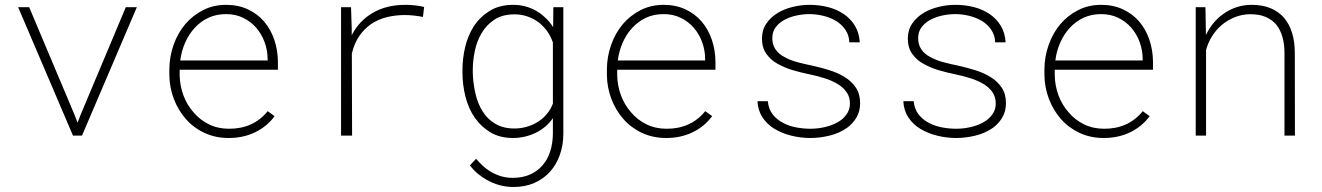

<svg xmlns="http://www.w3.org/2000/svg" viewBox="-20 -558 5441 790"><path d="M280.3 0H317.4L543 -528.3H497.6L311.5 -85.4L299.3 -53.2L286.6 -85.9L100.1 -528.3H54.7Z M920.9 9.8Q981 9.8 1029.5 -13.7Q1078.1 -37.1 1109.9 -80.1L1081.5 -100.6Q1051.8 -64 1011.5 -45.9Q971.2 -27.8 921.9 -28.3Q876.5 -28.3 839.4 -46.6Q802.2 -64.9 776.4 -95.7Q749.5 -126 734.9 -165.3Q720.2 -204.6 719.2 -248.5V-271H1123.5V-304.2Q1123 -352.1 1108.6 -394.5Q1094.2 -437 1066.9 -469.2Q1039.6 -501 1000 -519.5Q960.4 -538.1 910.2 -538.1Q858.4 -538.1 815.7 -516.4Q772.9 -494.6 742.2 -458.5Q711.4 -421.9 694.3 -373.5Q677.2 -325.2 676.8 -272.5V-251Q677.2 -198.7 695.1 -151.6Q712.9 -104.5 744.6 -68.4Q776.4 -32.2 821.3 -11.2Q866.2 9.8 920.9 9.8ZM910.2 -500Q949.2 -500 980.7 -484.6Q1012.2 -469.2 1034.2 -443.8Q1056.6 -418 1068.8 -384.3Q1081.1 -350.6 1081.1 -314.9V-309.1H721.7Q726.6 -348.1 741.9 -382.8Q757.3 -417.5 781.2 -443.4Q805.2 -469.7 837.6 -484.9Q870.1 -500 910.2 -500Z M1650.4 -538.1Q1571.8 -538.6 1514.6 -505.6Q1457.5 -472.7 1427.2 -413.1V-441.9L1424.3 -528.3H1383.3V0H1428.7L1427.7 -337.9Q1438 -380.4 1458.7 -410.4Q1479.5 -440.4 1507.8 -459.5Q1536.1 -478.5 1571.5 -487.3Q1606.9 -496.1 1645.5 -496.1Q1665 -496.1 1683.8 -493.9Q1702.6 -491.7 1720.2 -488.3L1725.1 -529.3Q1710 -533.2 1689.9 -535.6Q1669.9 -538.1 1650.4 -538.1Z M1882.8 -269.5V-259.3Q1882.8 -209.5 1895.3 -159.9Q1907.7 -110.4 1934.6 -72.3Q1960.4 -35.6 1998.8 -12.9Q2037.1 9.8 2091.3 9.8Q2116.2 9.8 2140.9 3.9Q2165.5 -2 2187.5 -13.2Q2207.5 -23.4 2224.9 -38.3Q2242.2 -53.2 2254.9 -71.8V-7.3Q2254.4 31.7 2243.9 64.9Q2233.4 98.1 2212.4 122.1Q2191.4 146.5 2160.6 160.2Q2129.9 173.8 2089.4 173.8Q2063 173.8 2039.6 166.5Q2016.1 159.2 1995.1 146Q1980 136.7 1966.1 123.8Q1952.1 110.8 1939 95.2L1913.6 122.1Q1927.7 141.6 1945.6 156.5Q1963.4 171.4 1982.9 182.1Q2007.8 196.3 2035.6 203.9Q2063.5 211.4 2091.8 211.4Q2140.6 211.4 2178.5 194.8Q2216.3 178.2 2243.2 148.4Q2269.5 119.1 2283.7 78.9Q2297.9 38.6 2297.9 -8.3V-528.3H2256.8L2255.9 -446.3Q2243.7 -465.8 2227.1 -482.2Q2210.4 -498.5 2191.4 -510.3Q2169.4 -523.9 2144.3 -531Q2119.1 -538.1 2092.3 -538.1Q2034.2 -538.1 1993.9 -512.7Q1953.6 -487.3 1928.7 -448.7Q1904.8 -410.2 1893.8 -363.8Q1882.8 -317.4 1882.8 -269.5ZM1925.3 -259.3V-269.5Q1925.3 -308.1 1933.6 -348.1Q1941.9 -388.2 1960.9 -420.4Q1980 -454.1 2013.4 -476.6Q2046.9 -499 2097.2 -499Q2125 -499 2149.7 -490.5Q2174.3 -481.9 2195.3 -466.8Q2215.3 -451.7 2230.7 -430.4Q2246.1 -409.2 2254.9 -383.3V-131.8Q2245.6 -107.4 2229.5 -88.4Q2213.4 -69.3 2192.4 -56.2Q2170.9 -43 2146.5 -36.1Q2122.1 -29.3 2096.2 -29.3Q2050.8 -29.3 2018.1 -48.6Q1985.4 -67.9 1966.3 -99.1Q1945.3 -131.8 1935.8 -174.8Q1926.3 -217.8 1925.3 -259.3Z M2721.2 9.8Q2781.2 9.8 2829.8 -13.7Q2878.4 -37.1 2910.2 -80.1L2881.8 -100.6Q2852.1 -64 2811.8 -45.9Q2771.5 -27.8 2722.2 -28.3Q2676.8 -28.3 2639.6 -46.6Q2602.5 -64.9 2576.7 -95.7Q2549.8 -126 2535.2 -165.3Q2520.5 -204.6 2519.5 -248.5V-271H2923.8V-304.2Q2923.3 -352.1 2908.9 -394.5Q2894.5 -437 2867.2 -469.2Q2839.8 -501 2800.3 -519.5Q2760.7 -538.1 2710.4 -538.1Q2658.7 -538.1 2616 -516.4Q2573.2 -494.6 2542.5 -458.5Q2511.7 -421.9 2494.6 -373.5Q2477.5 -325.2 2477.1 -272.5V-251Q2477.5 -198.7 2495.4 -151.6Q2513.2 -104.5 2544.9 -68.4Q2576.7 -32.2 2621.6 -11.2Q2666.5 9.8 2721.2 9.8ZM2710.4 -500Q2749.5 -500 2781 -484.6Q2812.5 -469.2 2834.5 -443.8Q2856.9 -418 2869.1 -384.3Q2881.3 -350.6 2881.3 -314.9V-309.1H2522Q2526.9 -348.1 2542.2 -382.8Q2557.6 -417.5 2581.5 -443.4Q2605.5 -469.7 2637.9 -484.9Q2670.4 -500 2710.4 -500Z M3477.1 -132.3Q3477.1 -110.4 3467 -93.5Q3457 -76.7 3439.9 -63.5Q3414.1 -45.4 3381.3 -36.9Q3348.6 -28.3 3314.5 -28.3Q3286.1 -28.3 3256.6 -33.7Q3227.1 -39.1 3202.6 -52.2Q3177.2 -64.9 3159.9 -86.7Q3142.6 -108.4 3139.2 -141.6H3096.7Q3098.6 -103.5 3117.2 -75.2Q3135.7 -46.9 3166 -28.3Q3196.3 -9.8 3235.1 0Q3273.9 9.8 3314.5 9.8Q3353 9.8 3393.3 0Q3433.6 -9.8 3464.8 -31.7Q3488.3 -48.3 3503.7 -74Q3519 -99.6 3519 -133.3Q3519 -171.4 3501.7 -197.3Q3484.4 -223.1 3456.1 -240.7Q3427.7 -258.3 3392.3 -269.3Q3356.9 -280.3 3321.3 -288.1Q3292.5 -293.9 3261.7 -302Q3231 -310.1 3207 -323.7Q3183.6 -335.9 3170.7 -355.2Q3157.7 -374.5 3157.7 -400.9Q3157.7 -427.7 3172.1 -446.5Q3186.5 -465.3 3209 -477.1Q3231.4 -488.8 3258.3 -494.4Q3285.2 -500 3310.5 -500Q3338.9 -500 3367.7 -492.9Q3396.5 -485.8 3420.4 -471.7Q3443.8 -457 3458.7 -435.1Q3473.6 -413.1 3474.6 -383.8H3517.6Q3515.1 -423.3 3497.6 -452.1Q3480 -481 3452.1 -500Q3423.3 -519.5 3387 -528.8Q3350.6 -538.1 3310.5 -538.1Q3276.4 -538.1 3241.5 -529.5Q3206.5 -521 3180.2 -504.9Q3150.9 -487.3 3133.1 -460.9Q3115.2 -434.6 3115.2 -399.4Q3115.2 -361.8 3133.3 -336.4Q3151.4 -311 3178.7 -295.9Q3209.5 -278.8 3241.7 -269.3Q3273.9 -259.8 3311.5 -252Q3341.3 -246.1 3373.5 -235.8Q3405.8 -225.6 3429.7 -210.4Q3450.7 -197.3 3463.9 -178Q3477.1 -158.7 3477.1 -132.3Z M4077.1 -132.3Q4077.1 -110.4 4067.1 -93.5Q4057.1 -76.7 4040 -63.5Q4014.2 -45.4 3981.4 -36.9Q3948.7 -28.3 3914.6 -28.3Q3886.2 -28.3 3856.7 -33.7Q3827.1 -39.1 3802.7 -52.2Q3777.3 -64.9 3760 -86.7Q3742.7 -108.4 3739.3 -141.6H3696.8Q3698.7 -103.5 3717.3 -75.2Q3735.8 -46.9 3766.1 -28.3Q3796.4 -9.8 3835.2 0Q3874 9.8 3914.6 9.8Q3953.1 9.8 3993.4 0Q4033.7 -9.8 4064.9 -31.7Q4088.4 -48.3 4103.8 -74Q4119.1 -99.6 4119.1 -133.3Q4119.1 -171.4 4101.8 -197.3Q4084.5 -223.1 4056.2 -240.7Q4027.8 -258.3 3992.4 -269.3Q3957 -280.3 3921.4 -288.1Q3892.6 -293.9 3861.8 -302Q3831.1 -310.1 3807.1 -323.7Q3783.7 -335.9 3770.8 -355.2Q3757.8 -374.5 3757.8 -400.9Q3757.8 -427.7 3772.2 -446.5Q3786.6 -465.3 3809.1 -477.1Q3831.5 -488.8 3858.4 -494.4Q3885.3 -500 3910.6 -500Q3939 -500 3967.8 -492.9Q3996.6 -485.8 4020.5 -471.7Q4043.9 -457 4058.8 -435.1Q4073.7 -413.1 4074.7 -383.8H4117.7Q4115.2 -423.3 4097.7 -452.1Q4080.1 -481 4052.2 -500Q4023.4 -519.5 3987.1 -528.8Q3950.7 -538.1 3910.6 -538.1Q3876.5 -538.1 3841.6 -529.5Q3806.6 -521 3780.3 -504.9Q3751 -487.3 3733.2 -460.9Q3715.3 -434.6 3715.3 -399.4Q3715.3 -361.8 3733.4 -336.4Q3751.5 -311 3778.8 -295.9Q3809.6 -278.8 3841.8 -269.3Q3874 -259.8 3911.6 -252Q3941.4 -246.1 3973.6 -235.8Q4005.9 -225.6 4029.8 -210.4Q4050.8 -197.3 4064 -178Q4077.1 -158.7 4077.1 -132.3Z M4521.5 9.8Q4581.5 9.8 4630.1 -13.7Q4678.7 -37.1 4710.4 -80.1L4682.1 -100.6Q4652.3 -64 4612.1 -45.9Q4571.8 -27.8 4522.5 -28.3Q4477.1 -28.3 4439.9 -46.6Q4402.8 -64.9 4377 -95.7Q4350.1 -126 4335.4 -165.3Q4320.8 -204.6 4319.8 -248.5V-271H4724.1V-304.2Q4723.6 -352.1 4709.2 -394.5Q4694.8 -437 4667.5 -469.2Q4640.1 -501 4600.6 -519.5Q4561 -538.1 4510.7 -538.1Q4459 -538.1 4416.3 -516.4Q4373.5 -494.6 4342.8 -458.5Q4312 -421.9 4294.9 -373.5Q4277.8 -325.2 4277.3 -272.5V-251Q4277.8 -198.7 4295.7 -151.6Q4313.5 -104.5 4345.2 -68.4Q4377 -32.2 4421.9 -11.2Q4466.8 9.8 4521.5 9.8ZM4510.7 -500Q4549.8 -500 4581.3 -484.6Q4612.8 -469.2 4634.8 -443.8Q4657.2 -418 4669.4 -384.3Q4681.6 -350.6 4681.6 -314.9V-309.1H4322.3Q4327.1 -348.1 4342.5 -382.8Q4357.9 -417.5 4381.8 -443.4Q4405.8 -469.7 4438.2 -484.9Q4470.7 -500 4510.7 -500Z M4899.9 0H4942.4V-352.1Q4950.2 -381.8 4966.8 -408.4Q4983.4 -435.1 5006.8 -455.1Q5030.8 -475.1 5060.3 -487.1Q5089.8 -499 5122.6 -499.5Q5159.7 -500 5186.5 -488.8Q5213.4 -477.5 5231 -457Q5248 -436 5256.6 -406.2Q5265.1 -376.5 5265.1 -339.8V0H5308.1L5307.6 -340.3Q5307.6 -385.3 5296.6 -421.9Q5285.6 -458.5 5263.2 -484.9Q5241.2 -510.3 5208 -524.2Q5174.8 -538.1 5130.4 -538.1Q5096.7 -538.1 5067.1 -528.1Q5037.6 -518.1 5013.2 -500.5Q4990.2 -484.4 4972.2 -462.2Q4954.1 -439.9 4941.9 -413.6L4939.9 -528.3H4899.9Z"/></svg>

Font: Roboto Mono ExtraLight
Style: Regular
Weight: 250
Monospace: yes
Designer: Google
Version: Version 3.000